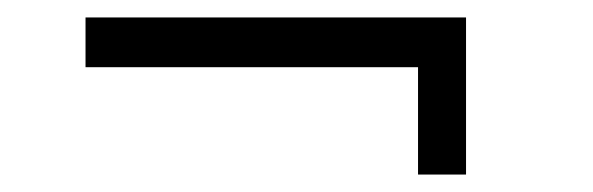

<svg xmlns="http://www.w3.org/2000/svg" viewBox="-20 -352 679 220"><path d="M514 -332V-152H459V-275H78V-332Z"/></svg>

Font: Piazzolla Thin
Style: Regular
Weight: 400
Version: Version 2.001